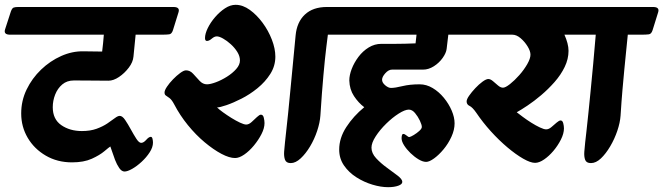

<svg xmlns="http://www.w3.org/2000/svg" viewBox="-76 -654 2754 797"><path d="M-55 -532 -31 -606Q-26 -620 -19.5 -622.5Q-13 -625 0 -625H644Q672 -625 665 -603L642 -529Q637 -513 626.5 -511.5Q616 -510 593 -510H487L478 -419Q476 -396 458.5 -373Q441 -350 418 -334.5Q395 -319 374 -319Q353 -319 311 -319.5Q269 -320 231 -320Q202 -320 182.5 -303.5Q163 -287 153 -261.5Q143 -236 143 -209Q143 -159 178.5 -134.5Q214 -110 264 -110Q299 -110 325 -119.5Q351 -129 369.5 -141.5Q388 -154 400.5 -163.5Q413 -173 421 -173Q432 -173 443.5 -156Q455 -139 467 -117Q479 -95 490 -78Q501 -61 510 -61Q520 -61 531 -73.5Q542 -86 550 -86Q555 -86 557 -78Q559 -70 559 -62Q559 -43 545.5 -22Q532 -1 512 17.5Q492 36 472.5 47Q453 58 441 58Q429 58 419 43.5Q409 29 401.5 9.5Q394 -10 389 -26Q384 -42 382 -46Q377 -43 357.5 -26.5Q338 -10 305 5Q272 20 223 20Q162 20 114 -8Q66 -36 39 -82Q12 -128 12 -183Q12 -236 34.5 -282.5Q57 -329 94.5 -365Q132 -401 178 -421.5Q224 -442 271 -441L348 -440Q350 -457 352 -475.5Q354 -494 355 -510H-34Q-62 -510 -55 -532Z M900 2Q876 2 843 -15.5Q810 -33 773.5 -63.5Q737 -94 704 -134.5Q671 -175 647 -221Q637 -240 627.5 -247Q618 -254 612.5 -257.5Q607 -261 607 -270Q607 -279 617 -294Q627 -309 642 -324.5Q657 -340 672 -351Q687 -362 696 -362Q713 -362 726 -347.5Q739 -333 752.5 -318.5Q766 -304 783 -304Q797 -304 820 -312.5Q843 -321 866 -335.5Q889 -350 904.5 -367.5Q920 -385 920 -403Q920 -421 909 -438.5Q898 -456 882 -470.5Q866 -485 850 -494Q834 -503 824 -503Q814 -503 803 -493.5Q792 -484 783 -484Q775 -484 775 -496Q775 -514 786.5 -537.5Q798 -561 817 -583Q836 -605 858 -619.5Q880 -634 902 -634Q932 -634 961 -613Q990 -592 1014 -559.5Q1038 -527 1052.5 -489.5Q1067 -452 1067 -419Q1067 -380 1046 -347Q1025 -314 993 -288Q961 -262 926.5 -244.5Q892 -227 864 -217.5Q836 -208 825 -208Q833 -200 849.5 -188Q866 -176 884.5 -164.5Q903 -153 920 -145Q937 -137 946 -137Q957 -137 968.5 -147.5Q980 -158 990.5 -168Q1001 -178 1007 -178Q1016 -178 1019 -165.5Q1022 -153 1022 -143Q1022 -122 1009.5 -97.5Q997 -73 978 -50Q959 -27 938 -12.5Q917 2 900 2ZM1131 23Q1112 23 1107 9Q1102 -5 1103.5 -25Q1105 -45 1107 -63Q1115 -132 1120 -183.5Q1125 -235 1129.5 -281Q1134 -327 1139 -380Q1144 -433 1151 -506Q1156 -562 1189.5 -593.5Q1223 -625 1281 -625H1382Q1410 -625 1403 -603L1379 -529Q1374 -513 1364 -511.5Q1354 -510 1330 -510H1285Q1284 -502 1278.5 -458Q1273 -414 1266.5 -341.5Q1260 -269 1254 -175Q1252 -145 1240.5 -110.5Q1229 -76 1211 -46Q1193 -16 1172 3.5Q1151 23 1131 23Z M1257 -532 1281 -606Q1286 -622 1296 -623.5Q1306 -625 1330 -625H1901Q1929 -625 1922 -603L1898 -529Q1893 -513 1883 -511.5Q1873 -510 1849 -510H1785L1778 -451Q1776 -434 1761.5 -413.5Q1747 -393 1725 -379Q1703 -365 1680 -365Q1668 -365 1641 -365Q1614 -365 1588 -365Q1562 -365 1551 -365Q1537 -365 1523.5 -350Q1510 -335 1510 -323Q1510 -311 1523 -300Q1536 -289 1547 -289Q1564 -289 1594.5 -296.5Q1625 -304 1666 -304Q1694 -304 1720 -288.5Q1746 -273 1766.5 -248Q1787 -223 1799 -195Q1811 -167 1811 -142Q1811 -115 1798 -86.5Q1785 -58 1765.5 -34.5Q1746 -11 1726 3.5Q1706 18 1693 18Q1679 18 1661.5 7.5Q1644 -3 1628 -18.5Q1612 -34 1601.5 -50.5Q1591 -67 1591 -80Q1591 -87 1592.5 -92.5Q1594 -98 1598 -98Q1604 -98 1611.5 -91.5Q1619 -85 1623 -85Q1629 -86 1641.5 -93.5Q1654 -101 1664.5 -110.5Q1675 -120 1675 -127Q1675 -136 1667 -153Q1659 -170 1647 -184.5Q1635 -199 1621 -199Q1605 -199 1579 -182.5Q1553 -166 1527 -140.5Q1501 -115 1483.5 -88Q1466 -61 1466 -41Q1466 -18 1485.5 3Q1505 24 1530 42Q1555 60 1574.5 75Q1594 90 1594 101Q1594 111 1577 117Q1560 123 1535 123Q1505 123 1470 112.5Q1435 102 1403.5 82Q1372 62 1352 33Q1332 4 1332 -33Q1332 -81 1361.5 -126.5Q1391 -172 1436 -209Q1412 -227 1393.5 -255Q1375 -283 1374 -320Q1374 -342 1384 -368Q1394 -394 1412 -418Q1430 -442 1454.5 -457Q1479 -472 1507 -472Q1530 -472 1566.5 -472Q1603 -472 1649 -474L1653 -510H1278Q1250 -510 1257 -532Z M1794 -532 1817 -606Q1822 -620 1829.5 -622.5Q1837 -625 1849 -625H2382Q2410 -625 2403 -603L2379 -529Q2374 -513 2363.5 -511.5Q2353 -510 2330 -510H2267Q2275 -492 2279.5 -475Q2284 -458 2284 -443Q2284 -409 2268 -376Q2252 -343 2226 -313.5Q2200 -284 2170.5 -259Q2141 -234 2114 -216Q2087 -198 2069 -188Q2078 -181 2094 -169Q2110 -157 2129 -145Q2148 -133 2165 -125Q2182 -117 2191 -117Q2202 -117 2213 -126.5Q2224 -136 2234.5 -145Q2245 -154 2251 -154Q2259 -154 2262 -142.5Q2265 -131 2265 -121Q2265 -100 2252.5 -75Q2240 -50 2221.5 -28Q2203 -6 2182.5 8Q2162 22 2145 22Q2126 22 2095.5 4.5Q2065 -13 2030 -42.5Q1995 -72 1961.5 -109Q1928 -146 1901 -186Q1885 -209 1873 -214.5Q1861 -220 1861 -233Q1861 -242 1871.5 -257Q1882 -272 1897 -288Q1912 -304 1927 -315Q1942 -326 1951 -326Q1960 -326 1970.5 -317Q1981 -308 1991.5 -299Q2002 -290 2012 -290Q2022 -290 2041 -305Q2060 -320 2079.5 -342Q2099 -364 2112.5 -387.5Q2126 -411 2126 -427Q2126 -442 2114 -461.5Q2102 -481 2085 -495.5Q2068 -510 2051 -510H1815Q1787 -510 1794 -532Z M2275 -532 2299 -606Q2303 -620 2310.5 -622.5Q2318 -625 2330 -625H2635Q2663 -625 2656 -603L2633 -529Q2628 -513 2617.5 -511.5Q2607 -510 2584 -510H2530Q2526 -469 2522.5 -435Q2519 -401 2515.5 -364.5Q2512 -328 2508 -282.5Q2504 -237 2500 -174Q2498 -145 2486.5 -111Q2475 -77 2457 -46.5Q2439 -16 2418.5 3.5Q2398 23 2377 23Q2358 23 2353 9.5Q2348 -4 2349.5 -24Q2351 -44 2353 -62Q2355 -79 2358.5 -110.5Q2362 -142 2366.5 -185Q2371 -228 2376 -280Q2381 -332 2386.5 -390Q2392 -448 2397 -510H2296Q2268 -510 2275 -532Z"/></svg>

Font: Alkatra
Style: Regular
Weight: 400
Designer: Suman Bhandary
Version: Version 1.100;gftools[0.9.22]